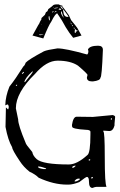

<svg xmlns="http://www.w3.org/2000/svg" viewBox="-20 -838 564 903"><path d="M441.4 -623Q463.9 -623 463.9 -603.5Q459 -472.7 452.1 -472.7Q452.1 -459 417 -455.1H413.1Q388.7 -455.1 388.7 -473.6L391.6 -485.4Q391.6 -491.2 346.7 -529.3Q311.5 -552.7 251 -552.7Q198.2 -552.7 144.5 -490.2Q54.7 -402.3 54.7 -329.1V-328.1L65.4 -276.4Q65.4 -250 100.6 -166Q100.6 -160.2 131.8 -123Q134.8 -105.5 152.3 -89.8Q180.7 -64.5 303.7 -64.5Q341.8 -64.5 390.6 -108.4Q405.3 -117.2 405.3 -206.1V-217.8Q405.3 -227.5 384.8 -227.5Q319.3 -231.4 319.3 -242.2L318.4 -250Q324.2 -289.1 340.8 -289.1L417 -288.1L509.8 -296.9Q521.5 -293.9 521.5 -288.1L518.6 -255.9V-248Q511.7 -221.7 494.1 -221.7L465.8 -223.6V-219.7Q472.7 -219.7 472.7 -101.6Q472.7 31.2 481.4 40H479.5L475.6 41H432.6Q426.8 41 415 45.9Q398.4 45.9 398.4 15.6Q398.4 -5.9 388.7 -5.9Q383.8 -5.9 352.5 18.6Q322.3 30.3 301.8 30.3H294.9Q232.4 30.3 162.1 -2Q145.5 -18.6 119.1 -30.3Q90.8 -52.7 73.2 -80.1Q37.1 -133.8 37.1 -145.5Q17.6 -178.7 5.9 -241.2L7.8 -332H8.8L17.6 -323.2Q19.5 -323.2 21.5 -335Q19.5 -346.7 15.6 -346.7Q12.7 -346.7 5.9 -342.8H4.9Q5.9 -385.7 24.4 -430.7Q51.8 -464.8 89.8 -525.4Q96.7 -530.3 100.6 -543Q113.3 -557.6 186.5 -596.7Q202.1 -603.5 250 -610.4H251Q287.1 -610.4 388.7 -582H390.6Q395.5 -586.9 395.5 -593.8V-598.6L393.6 -605.5Q402.3 -623 441.4 -623ZM94.7 -452.1H97.7Q134.8 -497.1 134.8 -502H131.8Q97.7 -470.7 94.7 -452.1ZM83 -490.2H85Q90.8 -494.1 92.8 -497.1V-500H91.8Q83 -496.1 83 -490.2ZM57.6 -439.5 54.7 -435.5V-433.6H56.6L60.5 -436.5V-439.5ZM503.9 -282.2 501 -279.3V-276.4L503.9 -274.4L506.8 -278.3V-279.3L504.9 -282.2ZM399.4 -88.9 396.5 -85.9 398.4 -83H401.4L405.3 -85.9L402.3 -88.9ZM319.3 -51.8Q319.3 -48.8 322.3 -48.8Q328.1 -48.8 335.9 -57.6V-58.6H334Q323.2 -58.6 319.3 -51.8ZM163.1 -54.7H159.2V-52.7Q159.2 -46.9 183.6 -43H195.3L197.3 -45.9Q173.8 -54.7 163.1 -54.7ZM413.1 -5.9 409.2 -2.9V0L411.1 2Q417 0 417 -2V-3.9ZM331.1 12.7V15.6H332Q342.8 15.6 355.5 5.9L354.5 2H349.6Q338.9 2 331.1 12.7ZM183.6 -657.2 132.8 -670.9 160.2 -720.7Q163.1 -722.7 168.9 -737.3L175.8 -749V-750Q173.8 -750 173.8 -752Q178.7 -755.9 191.4 -768.6Q195.3 -781.2 198.2 -782.2Q203.1 -782.2 207 -794.9Q229.5 -811.5 231.4 -814.5Q240.2 -818.4 255.9 -817.4L263.7 -813.5Q274.4 -811.5 274.4 -809.6H273.4V-806.6Q273.4 -804.7 275.4 -804.7Q276.4 -804.7 303.7 -766.6L314.5 -743.2Q341.8 -710 343.8 -706.1L363.3 -670.9L324.2 -660.2Q305.7 -682.6 289.1 -710Q280.3 -726.6 271.5 -741.2Q262.7 -755.9 256.8 -763.7Q251 -771.5 250 -774.4Q246.1 -776.4 238.8 -766.6Q231.4 -756.8 220.7 -735.4Q210 -721.7 183.6 -657.2ZM277.3 -793.9H276.4Q276.4 -787.1 280.3 -770.5Q286.1 -756.8 300.8 -758.8H301.8L300.8 -762.7Q278.3 -793.9 277.3 -793.9ZM333 -701.2V-700.2Q329.1 -682.6 334 -682.6Q336.9 -684.6 336.9 -686.5L335 -687.5V-688.5H336.9L345.7 -693.4L344.7 -694.3Q339.8 -694.3 339.8 -695.3Q336.9 -700.2 333 -701.2ZM277.3 -756.8H280.3Q280.3 -758.8 277.3 -759.8L269.5 -785.2H268.6Q262.7 -776.4 277.3 -756.8ZM210.9 -742.2H211.9Q216.8 -742.2 211.9 -761.7V-762.7Q206.1 -762.7 210.9 -743.2ZM273.4 -794.9H276.4Q276.4 -797.9 274.4 -797.9Q272.5 -808.6 263.7 -808.6V-807.6ZM255.9 -793.9V-793Q265.6 -792 266.6 -791H267.6V-792Q267.6 -793.9 262.7 -798.8Q257.8 -798.8 255.9 -793.9ZM233.4 -797.9H234.4Q239.3 -797.9 253.9 -800.8L252.9 -801.8Q238.3 -802.7 233.4 -797.9ZM163.1 -674.8Q163.1 -672.9 167 -672.9H171.9Q173.8 -672.9 183.6 -674.8V-675.8H169.9Q163.1 -675.8 163.1 -674.8ZM236.3 -779.3H237.3Q241.2 -783.2 247.1 -783.2L242.2 -786.1Q236.3 -782.2 236.3 -779.3ZM318.4 -720.7V-718.8Q318.4 -714.8 322.3 -714.8H323.2Q323.2 -717.8 319.3 -720.7ZM326.2 -708V-707Q329.1 -700.2 330.1 -700.2L331.1 -701.2V-702.1Q329.1 -708 327.1 -708ZM224.6 -779.3H225.6Q232.4 -782.2 233.4 -785.2H232.4Q224.6 -783.2 224.6 -781.2ZM312.5 -731.4Q312.5 -723.6 317.4 -723.6V-724.6Q316.4 -727.5 312.5 -731.4ZM229.5 -802.7H230.5H232.4V-804.7H231.4ZM173.8 -720.7Q174.8 -720.7 175.8 -723.6Q173.8 -723.6 173.8 -720.7ZM308.6 -735.4 310.5 -733.4H311.5V-735.4H309.6ZM166 -691.4H167Q168.9 -692.4 168.9 -692.9Q168.9 -693.4 165 -692.4ZM331.1 -708H333V-709H331.1Z"/></svg>

Font: Love Ya Like A Sister
Style: Regular
Weight: 400
Designer: Kimberly Geswein
Foundry: Kimberly Geswein
Version: Version 1.002 2007